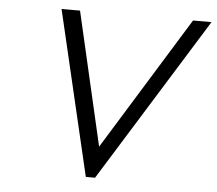

<svg xmlns="http://www.w3.org/2000/svg" viewBox="-50 -735 888 787"><g transform="rotate(5 394.5 -341.5)"><path d="M172 -680H248L381 -103H357L713 -680H789L369 -3H331Z"/></g></svg>

Font: Teachers[wght] Italic
Style: Regular
Weight: 400
Designer: Alfredo Marco Pradil & Chank Diesel
Version: Version 1.000;Glyphs 3.1.2 (3151)